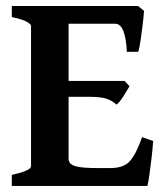

<svg xmlns="http://www.w3.org/2000/svg" viewBox="-20 -614 546 634"><path d="M455.6 -578.1Q454.6 -562.5 451.4 -534.9Q448.2 -507.3 444.3 -481.2Q440.4 -455.1 436.5 -442.9H398.9Q397 -486.8 387.5 -511.2Q377.9 -535.6 360.8 -535.6H182.1L195.8 -594.2H436ZM407.7 -329.1Q399.9 -316.4 387.5 -296.1Q375 -275.9 364.7 -268.6Q350.1 -282.2 330.8 -288.3Q311.5 -294.4 272.5 -294.4H175.8L186 -346.7H391.6ZM485.8 -148.4Q483.9 -121.1 480.2 -90.1Q476.6 -59.1 472.9 -34.2Q469.2 -9.3 466.8 0H19V-36.6Q82.5 -50.3 82.5 -65.4V-528.3Q82.5 -534.2 67.6 -542.5Q52.7 -550.8 19 -557.6V-594.2H274.4V-557.6Q242.7 -554.2 224.6 -549.6Q206.5 -544.9 206.5 -538.6V-88.9Q206.5 -80.1 213.4 -73.2Q220.2 -66.4 240.5 -62.7Q260.7 -59.1 301.8 -59.1H345.2Q388.7 -59.1 409.2 -82.3Q429.7 -105.5 449.2 -161.1Z"/></svg>

Font: Namdhinggo
Style: Bold
Weight: 700
Designer: Victor Gaultney
Foundry: SIL International
Version: Version 3.001